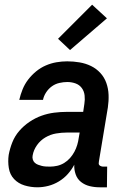

<svg xmlns="http://www.w3.org/2000/svg" viewBox="-20 -789 540 817"><path d="M139 8Q111 8 84.5 0Q58 -8 40 -27Q22 -46 17.5 -74Q13 -102 17 -130Q22 -157 32.5 -183.5Q43 -210 62 -232Q81 -254 105.5 -270.5Q130 -287 156.5 -296.5Q183 -306 210.5 -309.5Q238 -313 265 -313H334L339 -347Q342 -365 340 -383Q338 -401 328 -414.5Q318 -428 301.5 -434Q285 -440 266 -440Q250 -440 232.5 -436Q215 -432 200.5 -421.5Q186 -411 176 -395.5Q166 -380 163 -364H62Q67 -386 76 -408.5Q85 -431 100 -450.5Q115 -470 134 -485.5Q153 -501 175 -510.5Q197 -520 220 -524Q243 -528 266 -528Q293 -528 319 -523.5Q345 -519 367.5 -508Q390 -497 407 -478.5Q424 -460 432.5 -436Q441 -412 442 -385.5Q443 -359 439 -332L401 -103Q400 -98 400 -93.5Q400 -89 403 -86Q406 -83 410.5 -81.5Q415 -80 419 -80H436L435 8H404Q382 8 361.5 3Q341 -2 325 -14.5Q309 -27 302 -47Q295 -67 296 -88Q285 -67 268.5 -48.5Q252 -30 230.5 -17Q209 -4 185.5 2Q162 8 139 8ZM193 -80Q208 -80 223.5 -83.5Q239 -87 253 -95.5Q267 -104 278 -116.5Q289 -129 296.5 -143Q304 -157 308.5 -172Q313 -187 315 -202L319 -225H265Q242 -225 218.5 -221Q195 -217 173.5 -204.5Q152 -192 137.5 -171.5Q123 -151 119 -128Q117 -119 119.5 -110.5Q122 -102 128 -96.5Q134 -91 142 -88Q150 -85 158 -83Q166 -81 175 -80.5Q184 -80 193 -80ZM278 -576 227 -624 372 -769 435 -711Z"/></svg>

Font: Iosevka SS18 Semibold
Style: Italic
Weight: 600
Italic angle: -9°
Monospace: yes
Designer: Belleve Invis
Foundry: Belleve Invis
Version: Version 25.1.1; ttfautohint (v1.8.4)